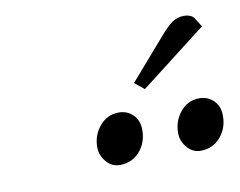

<svg xmlns="http://www.w3.org/2000/svg" viewBox="-43 -833 463 370"><g transform="rotate(-10 188.5 -648.0)"><path d="M127.9 -558.1Q127.9 -582 142.8 -599.6Q157.7 -617.2 180.2 -617.2Q196.3 -617.2 207.8 -606.2Q219.2 -595.2 219.2 -576.2Q219.2 -551.3 204.1 -534.2Q189 -517.1 165 -517.1Q149.4 -517.1 138.7 -529.8Q127.9 -542.5 127.9 -558.1ZM219.2 -668 287.1 -746.1Q302.7 -764.6 313 -771.7Q323.2 -778.8 336.9 -778.8Q342.3 -778.8 346.9 -777.1Q351.6 -775.4 353.5 -773.4L355 -772L367.2 -752.9L237.8 -652.8ZM286.1 -558.1Q286.1 -582 300.8 -599.6Q315.4 -617.2 337.9 -617.2Q354 -617.2 365.5 -606.2Q377 -595.2 377 -576.2Q377 -551.3 361.8 -534.2Q346.7 -517.1 323.2 -517.1Q307.6 -517.1 296.9 -529.8Q286.1 -542.5 286.1 -558.1Z"/></g></svg>

Font: Dehuti
Style: Italic
Weight: 400
Version: Version 1.2